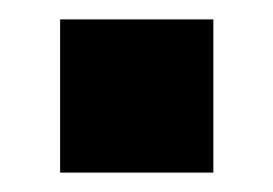

<svg xmlns="http://www.w3.org/2000/svg" viewBox="-20 -178 282 198"><path d="M42 0V-158H200V0Z"/></svg>

Font: Instrument Sans Condensed
Style: Bold
Weight: 700
Width: 3
Designer: Rodrigo Fuenzalida
Foundry: fragTYPE
Version: Version 1.000;gftools[0.9.28]